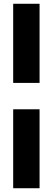

<svg xmlns="http://www.w3.org/2000/svg" viewBox="-20 -862 280 1019"><path d="M50 -842H190V-422H50V-842ZM190 137H50V-282H190V137Z"/></svg>

Font: CAT North
Style: Regular
Weight: 400
Designer: Peter Wiegel
Foundry: Peter Wiegel
Version: Version 1.000